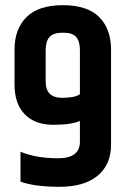

<svg xmlns="http://www.w3.org/2000/svg" viewBox="-20 -715 492 740"><path d="M288 -522Q288 -555 274 -572Q260 -589 222.5 -589Q185 -589 170.5 -572Q156 -555 156 -522V-401Q156 -338 219 -338Q269 -338 288 -352ZM36 -524Q36 -603 82 -649Q128 -695 222.5 -695Q317 -695 362.5 -649Q408 -603 408 -524V-157Q408 -81 356.5 -38Q305 5 209.5 5Q114 5 59 -15V-130Q120 -105 204 -105Q288 -105 288 -169V-249Q255 -234 185 -234Q115 -234 75.5 -274.5Q36 -315 36 -389Z"/></svg>

Font: Khand Semibold
Style: Regular
Weight: 600
Designer: Devanagari: Sanchit Sawaria, Jyotish Sonowal; Latin: Satya Rajpurohit
Foundry: Indian Type Foundry
Version: Version 1.100;PS 1.0;hotconv 1.0.78;makeotf.lib2.5.61930; tt